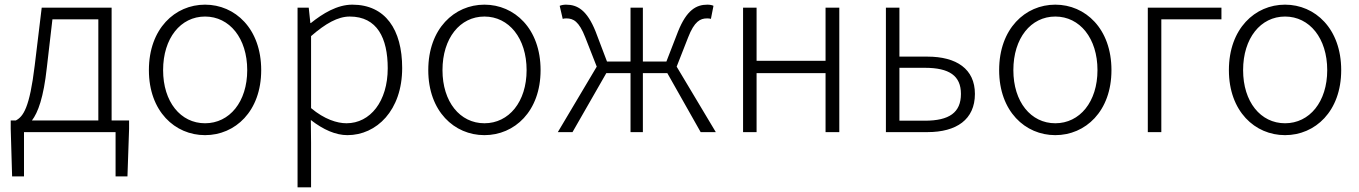

<svg xmlns="http://www.w3.org/2000/svg" viewBox="-20 -567 5832 824"><path d="M83 0H476V190H527L534 -14V-50H459V-534H159L129 -286C107 -104 80 -67 48 -50H26V-14L32 190H83ZM117 -50C143 -84 167 -148 181 -277L205 -484H402V-50Z M860 13C989 13 1101 -89 1101 -266C1101 -444 989 -547 860 -547C731 -547 619 -444 619 -266C619 -89 731 13 860 13ZM860 -38C755 -38 680 -130 680 -266C680 -403 755 -496 860 -496C965 -496 1041 -403 1041 -266C1041 -130 965 -38 860 -38Z M1257 237H1315V46L1314 -52C1368 -10 1421 13 1471 13C1596 13 1706 -93 1706 -275C1706 -440 1634 -547 1492 -547C1427 -547 1365 -509 1314 -468H1312L1305 -534H1257ZM1467 -38C1427 -38 1372 -55 1315 -103V-412C1377 -466 1430 -496 1481 -496C1599 -496 1644 -403 1644 -274C1644 -132 1569 -38 1467 -38Z M2059 13C2188 13 2300 -89 2300 -266C2300 -444 2188 -547 2059 -547C1930 -547 1818 -444 1818 -266C1818 -89 1930 13 2059 13ZM2059 -38C1954 -38 1879 -130 1879 -266C1879 -403 1954 -496 2059 -496C2164 -496 2240 -403 2240 -266C2240 -130 2164 -38 2059 -38Z M2374 0H2437L2582 -253H2686V0H2739V-253H2844L2987 0H3052L2884 -281L2933 -406C2960 -476 2986 -488 3014 -488C3022 -488 3024 -488 3031 -486L3042 -542C3037 -545 3026 -547 3016 -547C2968 -547 2927 -524 2890 -432L2840 -303H2739V-534H2686V-303H2585L2536 -432C2499 -524 2458 -547 2409 -547C2399 -547 2389 -545 2382 -542L2395 -486C2402 -488 2404 -488 2411 -488C2440 -488 2465 -476 2492 -406L2541 -281Z M3169 0H3227V-253H3523V0H3582V-534H3523V-306H3227V-534H3169Z M3782 0H3960C4085 0 4164 -54 4164 -164C4164 -271 4085 -324 3960 -324H3840V-534H3782ZM3840 -49V-276H3949C4054 -276 4104 -242 4104 -164C4104 -84 4054 -49 3949 -49Z M4509 13C4638 13 4750 -89 4750 -266C4750 -444 4638 -547 4509 -547C4380 -547 4268 -444 4268 -266C4268 -89 4380 13 4509 13ZM4509 -38C4404 -38 4329 -130 4329 -266C4329 -403 4404 -496 4509 -496C4614 -496 4690 -403 4690 -266C4690 -130 4614 -38 4509 -38Z M4906 0H4964V-484H5222V-534H4906Z M5495 13C5624 13 5736 -89 5736 -266C5736 -444 5624 -547 5495 -547C5366 -547 5254 -444 5254 -266C5254 -89 5366 13 5495 13ZM5495 -38C5390 -38 5315 -130 5315 -266C5315 -403 5390 -496 5495 -496C5600 -496 5676 -403 5676 -266C5676 -130 5600 -38 5495 -38Z"/></svg>

Font: Noto Sans SC Light
Style: Regular
Weight: 300
Designer: Ryoko NISHIZUKA 西塚涼子 (kana, bopomofo & ideographs); Paul D. Hunt (Latin, Greek & Cyrillic); Sandoll Communications 산돌커뮤니
Foundry: Adobe
Version: Version 2.004;hotconv 1.0.118;makeotfexe 2.5.65603